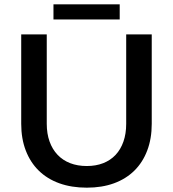

<svg xmlns="http://www.w3.org/2000/svg" viewBox="-20 -859 799 887"><path d="M196 -287Q196 -241.5 209 -205.2Q222 -169 246 -143.8Q270 -118.5 304.2 -105.2Q338.5 -92 381 -92Q423 -92 456.8 -105.2Q490.5 -118.5 514 -143.5Q537.5 -168.5 550.2 -204.8Q563 -241 563 -287V-700H681V-287Q681 -218.5 660.2 -163.8Q639.5 -109 600.8 -70.8Q562 -32.5 506.5 -12.2Q451 8 381 8Q310.5 8 254.2 -12.2Q198 -32.5 159 -70.8Q120 -109 99 -163.8Q78 -218.5 78 -287V-700H196ZM227 -839H533V-769H227Z"/></svg>

Font: Argentum Sans
Style: Regular
Weight: 400
Designer: Julieta Ulanovsky, Owen Earl, Chris M. Simpson, Rasmus Andersson, Cristiano Sobral
Foundry: The Argentum Sans Project Authors
Version: Version 3.135; ttfautohint (v1.8.4.7-5d5b-dirty)